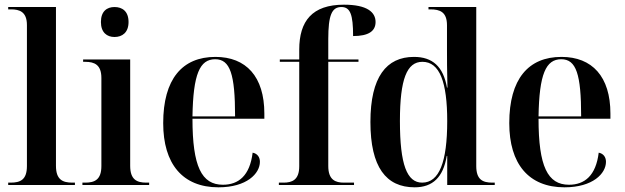

<svg xmlns="http://www.w3.org/2000/svg" viewBox="-20 -790 2669 820"><path d="M15 0H300V-10H289C247 -10 219 -23 219 -82V-760H15V-750H27C63 -750 95 -740 95 -683V-81C95 -22 67 -10 25 -10H15Z M469 -632C502 -632 529 -651 529 -696C529 -742 502 -760 469 -760C437 -760 411 -742 411 -696C411 -651 437 -632 469 -632ZM332 0H617V-10H605C564 -10 536 -23 536 -82V-536H335V-526H344C384 -526 413 -513 413 -457V-81C413 -23 385 -10 344 -10H332Z M913 10C1034 10 1090 -49 1090 -99C1090 -118 1080 -134 1059 -138C1047 -40 999 -1 932 -1C841 -1 802 -79 802 -283H1109V-305C1109 -463 1031 -547 900 -547C758 -547 677 -452 677 -264C677 -91 759 10 913 10ZM984 -293H802C805 -473 833 -537 899 -537C963 -537 984 -473 984 -293Z M1171 0H1492V-10H1449C1413 -10 1382 -21 1382 -81V-526H1511V-536H1382V-623C1382 -725 1397 -760 1438 -760C1476 -760 1488 -728 1488 -636C1554 -636 1584 -657 1584 -696C1584 -738 1548 -770 1449 -770C1313 -770 1258 -700 1258 -578V-536H1175V-526H1258V-80C1258 -21 1227 -10 1191 -10H1171Z M1751 10C1828 10 1873 -33 1888 -124H1890V0H2093V-10H2083C2041 -10 2014 -23 2014 -81V-760H1810V-750H1818C1859 -750 1889 -739 1889 -682V-580C1889 -544 1889 -487 1891 -416H1889C1873 -506 1827 -547 1748 -547C1630 -547 1562 -461 1562 -269C1562 -76 1629 10 1751 10ZM1783 -10C1718 -10 1688 -87 1688 -273C1688 -453 1718 -526 1784 -526C1858 -526 1890 -439 1890 -273C1890 -98 1856 -10 1783 -10Z M2391 10C2512 10 2568 -49 2568 -99C2568 -118 2558 -134 2537 -138C2525 -40 2477 -1 2410 -1C2319 -1 2280 -79 2280 -283H2587V-305C2587 -463 2509 -547 2378 -547C2236 -547 2155 -452 2155 -264C2155 -91 2237 10 2391 10ZM2462 -293H2280C2283 -473 2311 -537 2377 -537C2441 -537 2462 -473 2462 -293Z"/></svg>

Font: Noto Serif Display SemiCondensed SemiBold
Style: Regular
Weight: 600
Width: 4
Designer: Monotype Design Team
Foundry: Monotype Imaging Inc.
Version: Version 2.009